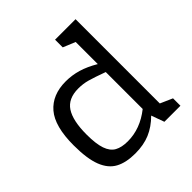

<svg xmlns="http://www.w3.org/2000/svg" viewBox="-191 -853 1007 1007"><g transform="rotate(-45 312.0 -350.0)"><path d="M589 -55V0H470L444 -72Q402 -30 354.5 -10Q307 10 245 10Q177 10 133.5 -13.5Q90 -37 68 -93.5Q46 -150 46 -249Q46 -390 100 -453Q154 -516 254 -516Q300 -516 344 -503Q388 -490 437 -461V-625L369 -653V-710H521V-85ZM262 -63Q355 -63 437 -128V-402Q374 -425 341.5 -434Q309 -443 274 -443Q199 -443 166.5 -393.5Q134 -344 134 -241Q134 -172 147.5 -133Q161 -94 189 -78.5Q217 -63 262 -63Z"/></g></svg>

Font: Rhodium Libre
Style: Regular
Weight: 400
Designer: James Puckett
Foundry: Dunwich Type Founders
Version: Version 1.001; ttfautohint (v1.3)